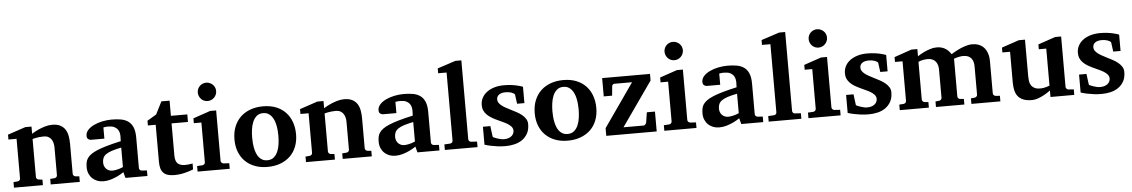

<svg xmlns="http://www.w3.org/2000/svg" viewBox="-36 -1173 9542 1618"><g transform="rotate(-5 4734.5 -364.0)"><path d="M342.8 0V-46.9L379.9 -49.8Q389.2 -50.8 395.5 -57.4Q401.9 -64 401.9 -73.2V-308.1Q401.9 -327.1 397.5 -345.2Q393.1 -363.3 383.3 -377.2Q373.5 -391.1 357.9 -399.7Q342.3 -408.2 319.8 -408.2Q299.3 -408.2 281.7 -406Q264.2 -403.8 251.5 -401.4Q236.3 -398.4 224.1 -395V-73.2Q224.1 -64 231 -57.4Q237.8 -50.8 247.1 -49.8L276.9 -46.9V0H32.2V-46.9L67.9 -49.8Q77.1 -50.8 83.5 -57.4Q89.8 -64 89.8 -73.2V-408.2H21V-449.2L171.9 -500H224.1V-439Q250 -456.1 279.3 -469.2Q304.2 -480.5 335.4 -490.2Q366.7 -500 398.9 -500Q441.9 -500 468.8 -485.1Q495.6 -470.2 510.3 -445.8Q524.9 -421.4 530 -390.1Q535.2 -358.9 535.2 -326.2V-73.2Q535.2 -64 542 -57.4Q548.8 -50.8 558.1 -49.8L588.9 -46.9V0Z M975.1 0 961.9 -49.8Q936 -32.2 907.7 -18.6Q882.8 -6.8 852.1 2.7Q821.3 12.2 788.1 12.2Q760.7 12.2 737.1 3.2Q713.4 -5.9 695.6 -22.7Q677.7 -39.6 667.5 -63.5Q657.2 -87.4 657.2 -117.2Q657.2 -139.6 660.9 -158.7Q664.6 -177.7 675.5 -194.1Q686.5 -210.4 707 -225.3Q727.5 -240.2 761.5 -254.4Q795.4 -268.6 844.7 -282.7Q894 -296.9 962.9 -312V-324.2Q962.9 -331.5 963.4 -337.4Q963.4 -344.2 963.9 -351.1Q964.4 -365.2 960.9 -381.6Q957.5 -397.9 947.3 -411.9Q937 -425.8 918.5 -434.8Q899.9 -443.8 870.1 -443.8Q859.9 -443.8 851.8 -443.4Q843.8 -442.9 838.4 -441.9Q832 -440.9 827.1 -439.9V-345.2H724.1Q711.4 -344.2 701.7 -347.7Q693.4 -350.6 686.3 -357.9Q679.2 -365.2 679.2 -380.9Q679.2 -408.7 699 -430.7Q718.8 -452.6 750.7 -468Q782.7 -483.4 822.5 -491.7Q862.3 -500 901.9 -500Q944.8 -500 980.5 -493.7Q1016.1 -487.3 1041.7 -469Q1067.4 -450.7 1081.3 -417.5Q1095.2 -384.3 1095.2 -330.1V-73.2Q1095.2 -64 1101.6 -57.4Q1107.9 -50.8 1117.2 -49.8L1161.1 -46.9V0ZM961.9 -257.8Q913.6 -248 882.1 -237.8Q850.6 -227.5 832 -214.4Q813.5 -201.2 806.2 -184.3Q798.8 -167.5 798.8 -145Q798.8 -129.4 804 -116Q809.1 -102.5 818.6 -92.5Q828.1 -82.5 841.3 -76.7Q854.5 -70.8 870.1 -70.8Q886.2 -70.8 902.6 -74.2Q918.9 -77.6 932.1 -81.5Q947.8 -86.4 961.9 -92.8Z M1549.3 -22Q1525.9 -12.2 1499.5 -4.9Q1477.1 2 1448.5 7.1Q1419.9 12.2 1389.2 12.2Q1356 12.2 1332.8 4.9Q1309.6 -2.4 1295.2 -17.8Q1280.8 -33.2 1274.4 -56.2Q1268.1 -79.1 1268.1 -110.8V-423.8H1202.1V-463.9L1279.3 -509.8L1333 -616.2H1402.3V-487.8H1541V-423.8H1402.3V-151.9Q1402.3 -104 1423.3 -84.5Q1444.3 -64.9 1484.4 -64.9Q1496.1 -64.9 1507.8 -65.9Q1519.5 -66.9 1528.8 -68.4Q1539.6 -69.8 1549.3 -71.8Z M1585.4 0V-46.9L1631.3 -49.8Q1640.1 -50.8 1646.7 -57.4Q1653.3 -64 1653.3 -73.2V-409.2H1589.4V-450.2L1735.4 -500H1786.1V-73.2Q1786.1 -64 1793.2 -57.4Q1800.3 -50.8 1809.1 -49.8L1857.4 -46.9V0ZM1800.3 -663.1Q1800.3 -647 1794.2 -632.8Q1788.1 -618.7 1777.3 -607.9Q1766.6 -597.2 1752.4 -591.1Q1738.3 -585 1722.2 -585Q1706.1 -585 1691.9 -591.1Q1677.7 -597.2 1667.5 -607.9Q1657.2 -618.7 1651.1 -632.8Q1645 -647 1645 -663.1Q1645 -679.2 1651.1 -693.4Q1657.2 -707.5 1667.5 -717.8Q1677.7 -728 1691.9 -734.1Q1706.1 -740.2 1722.2 -740.2Q1738.3 -740.2 1752.4 -734.1Q1766.6 -728 1777.3 -717.8Q1788.1 -707.5 1794.2 -693.4Q1800.3 -679.2 1800.3 -663.1Z M2290 -242.2Q2290 -263.2 2288.1 -286.4Q2286.1 -309.6 2281.5 -332Q2276.9 -354.5 2268.6 -374.5Q2260.3 -394.5 2247.8 -409.7Q2235.4 -424.8 2218.3 -433.8Q2201.2 -442.9 2178.2 -442.9Q2144.5 -442.9 2123 -424.3Q2101.6 -405.8 2089.6 -376.7Q2077.6 -347.7 2073 -313Q2068.4 -278.3 2068.4 -246.1Q2068.4 -224.6 2070.1 -201.2Q2071.8 -177.7 2076.4 -155.3Q2081.1 -132.8 2088.9 -112.8Q2096.7 -92.8 2109.1 -77.4Q2121.6 -62 2138.7 -53Q2155.8 -43.9 2179.2 -43.9Q2213.4 -43.9 2234.9 -62.3Q2256.3 -80.6 2268.6 -109.4Q2280.8 -138.2 2285.4 -173.3Q2290 -208.5 2290 -242.2ZM2439.5 -241.2Q2439.5 -185.1 2421.6 -138.4Q2403.8 -91.8 2369.6 -58.3Q2335.4 -24.9 2286.4 -6.3Q2237.3 12.2 2175.3 12.2Q2118.2 12.2 2071 -5.4Q2023.9 -22.9 1990 -55.7Q1956.1 -88.4 1937.3 -135.5Q1918.5 -182.6 1918.5 -242.2Q1918.5 -303.7 1938 -351.6Q1957.5 -399.4 1992.4 -432.4Q2027.3 -465.3 2075.7 -482.7Q2124 -500 2182.1 -500Q2244.1 -500 2292 -481Q2339.8 -461.9 2372.6 -427.5Q2405.3 -393.1 2422.4 -345.7Q2439.5 -298.3 2439.5 -241.2Z M2813 0V-46.9L2850.1 -49.8Q2859.4 -50.8 2865.7 -57.4Q2872.1 -64 2872.1 -73.2V-308.1Q2872.1 -327.1 2867.7 -345.2Q2863.3 -363.3 2853.5 -377.2Q2843.8 -391.1 2828.1 -399.7Q2812.5 -408.2 2790 -408.2Q2769.5 -408.2 2752 -406Q2734.4 -403.8 2721.7 -401.4Q2706.5 -398.4 2694.3 -395V-73.2Q2694.3 -64 2701.2 -57.4Q2708 -50.8 2717.3 -49.8L2747.1 -46.9V0H2502.4V-46.9L2538.1 -49.8Q2547.4 -50.8 2553.7 -57.4Q2560.1 -64 2560.1 -73.2V-408.2H2491.2V-449.2L2642.1 -500H2694.3V-439Q2720.2 -456.1 2749.5 -469.2Q2774.4 -480.5 2805.7 -490.2Q2836.9 -500 2869.1 -500Q2912.1 -500 2939 -485.1Q2965.8 -470.2 2980.5 -445.8Q2995.1 -421.4 3000.2 -390.1Q3005.4 -358.9 3005.4 -326.2V-73.2Q3005.4 -64 3012.2 -57.4Q3019 -50.8 3028.3 -49.8L3059.1 -46.9V0Z M3445.3 0 3432.1 -49.8Q3406.2 -32.2 3377.9 -18.6Q3353 -6.8 3322.3 2.7Q3291.5 12.2 3258.3 12.2Q3231 12.2 3207.3 3.2Q3183.6 -5.9 3165.8 -22.7Q3147.9 -39.6 3137.7 -63.5Q3127.4 -87.4 3127.4 -117.2Q3127.4 -139.6 3131.1 -158.7Q3134.8 -177.7 3145.8 -194.1Q3156.7 -210.4 3177.2 -225.3Q3197.8 -240.2 3231.7 -254.4Q3265.6 -268.6 3314.9 -282.7Q3364.3 -296.9 3433.1 -312V-324.2Q3433.1 -331.5 3433.6 -337.4Q3433.6 -344.2 3434.1 -351.1Q3434.6 -365.2 3431.2 -381.6Q3427.7 -397.9 3417.5 -411.9Q3407.2 -425.8 3388.7 -434.8Q3370.1 -443.8 3340.3 -443.8Q3330.1 -443.8 3322 -443.4Q3314 -442.9 3308.6 -441.9Q3302.2 -440.9 3297.4 -439.9V-345.2H3194.3Q3181.6 -344.2 3171.9 -347.7Q3163.6 -350.6 3156.5 -357.9Q3149.4 -365.2 3149.4 -380.9Q3149.4 -408.7 3169.2 -430.7Q3189 -452.6 3220.9 -468Q3252.9 -483.4 3292.7 -491.7Q3332.5 -500 3372.1 -500Q3415 -500 3450.7 -493.7Q3486.3 -487.3 3512 -469Q3537.6 -450.7 3551.5 -417.5Q3565.4 -384.3 3565.4 -330.1V-73.2Q3565.4 -64 3571.8 -57.4Q3578.1 -50.8 3587.4 -49.8L3631.3 -46.9V0ZM3432.1 -257.8Q3383.8 -248 3352.3 -237.8Q3320.8 -227.5 3302.2 -214.4Q3283.7 -201.2 3276.4 -184.3Q3269 -167.5 3269 -145Q3269 -129.4 3274.2 -116Q3279.3 -102.5 3288.8 -92.5Q3298.3 -82.5 3311.5 -76.7Q3324.7 -70.8 3340.3 -70.8Q3356.4 -70.8 3372.8 -74.2Q3389.2 -77.6 3402.3 -81.5Q3418 -86.4 3432.1 -92.8Z M3677.2 0V-46.9L3726.6 -49.8Q3736.3 -50.8 3742.4 -57.1Q3748.5 -63.5 3748.5 -73.2V-648.9H3677.2V-689.9L3830.6 -740.2H3881.3V-73.2Q3881.3 -63.5 3887.5 -57.1Q3893.6 -50.8 3903.3 -49.8L3953.6 -46.9V0Z M4379.4 -335H4317.4L4306.6 -415Q4296.9 -426.3 4276.4 -433.1Q4255.9 -439.9 4228.5 -439.9Q4193.4 -439.9 4173.3 -425.5Q4153.3 -411.1 4153.3 -384.8Q4153.3 -370.1 4161.6 -357.4Q4169.9 -344.7 4184.1 -333.5Q4198.2 -322.3 4216.3 -312.3Q4234.4 -302.2 4254.4 -292Q4279.3 -279.3 4304.7 -266.1Q4330.1 -252.9 4350.1 -236.8Q4370.1 -220.7 4382.8 -200.9Q4395.5 -181.2 4395.5 -155.8Q4395.5 -108.4 4377.4 -76.4Q4359.4 -44.4 4330.6 -24.7Q4301.8 -4.9 4265.1 3.7Q4228.5 12.2 4191.4 12.2Q4154.3 12.2 4122.3 8.1Q4090.3 3.9 4065.9 -1.5Q4037.6 -7.3 4013.7 -15.1V-167H4076.7Q4077.6 -156.7 4079.6 -141.1Q4081.5 -125.5 4083.5 -110.8Q4085.4 -93.8 4088.4 -75.2Q4089.4 -72.8 4099.6 -68.1Q4109.9 -63.5 4124 -58.6Q4138.2 -53.7 4153.8 -50.3Q4169.4 -46.9 4181.6 -46.9Q4207 -46.9 4223.6 -53.7Q4240.2 -60.5 4250 -70.3Q4259.8 -80.1 4263.7 -91.1Q4267.6 -102.1 4267.6 -110.8Q4267.6 -131.3 4254.6 -146.2Q4241.7 -161.1 4221.2 -173.3Q4200.7 -185.5 4175 -196.5Q4149.4 -207.5 4124.5 -220.2Q4103.5 -230.5 4084.5 -242.7Q4065.4 -254.9 4051 -270Q4036.6 -285.2 4028.1 -304.2Q4019.5 -323.2 4019.5 -348.1Q4019.5 -382.8 4034.4 -410.9Q4049.3 -439 4076.2 -458.7Q4103 -478.5 4139.6 -489.3Q4176.3 -500 4220.2 -500Q4257.3 -500 4286.9 -495.8Q4316.4 -491.7 4336.9 -486.3Q4360.8 -480.5 4379.4 -473.1Z M4830.1 -242.2Q4830.1 -263.2 4828.1 -286.4Q4826.2 -309.6 4821.5 -332Q4816.9 -354.5 4808.6 -374.5Q4800.3 -394.5 4787.8 -409.7Q4775.4 -424.8 4758.3 -433.8Q4741.2 -442.9 4718.3 -442.9Q4684.6 -442.9 4663.1 -424.3Q4641.6 -405.8 4629.6 -376.7Q4617.7 -347.7 4613 -313Q4608.4 -278.3 4608.4 -246.1Q4608.4 -224.6 4610.1 -201.2Q4611.8 -177.7 4616.5 -155.3Q4621.1 -132.8 4628.9 -112.8Q4636.7 -92.8 4649.2 -77.4Q4661.6 -62 4678.7 -53Q4695.8 -43.9 4719.2 -43.9Q4753.4 -43.9 4774.9 -62.3Q4796.4 -80.6 4808.6 -109.4Q4820.8 -138.2 4825.4 -173.3Q4830.1 -208.5 4830.1 -242.2ZM4979.5 -241.2Q4979.5 -185.1 4961.7 -138.4Q4943.8 -91.8 4909.7 -58.3Q4875.5 -24.9 4826.4 -6.3Q4777.3 12.2 4715.3 12.2Q4658.2 12.2 4611.1 -5.4Q4564 -22.9 4530 -55.7Q4496.1 -88.4 4477.3 -135.5Q4458.5 -182.6 4458.5 -242.2Q4458.5 -303.7 4478 -351.6Q4497.6 -399.4 4532.5 -432.4Q4567.4 -465.3 4615.7 -482.7Q4664.1 -500 4722.2 -500Q4784.2 -500 4832 -481Q4879.9 -461.9 4912.6 -427.5Q4945.3 -393.1 4962.4 -345.7Q4979.5 -298.3 4979.5 -241.2Z M5042.5 0V-64.9L5298.3 -431.2H5147.5Q5139.6 -431.2 5134 -424.1Q5128.4 -417 5128.4 -410.2L5121.1 -333H5050.3V-487.8H5455.1V-432.1L5193.4 -59.1H5365.2Q5368.7 -59.1 5372.1 -61.5Q5375.5 -64 5378.7 -67.4Q5381.8 -70.8 5384 -75Q5386.2 -79.1 5387.2 -83L5400.4 -168H5469.2V0Z M5533.7 0V-46.9L5579.6 -49.8Q5588.4 -50.8 5595 -57.4Q5601.6 -64 5601.6 -73.2V-409.2H5537.6V-450.2L5683.6 -500H5734.4V-73.2Q5734.4 -64 5741.5 -57.4Q5748.5 -50.8 5757.3 -49.8L5805.7 -46.9V0ZM5748.5 -663.1Q5748.5 -647 5742.4 -632.8Q5736.3 -618.7 5725.6 -607.9Q5714.8 -597.2 5700.7 -591.1Q5686.5 -585 5670.4 -585Q5654.3 -585 5640.1 -591.1Q5626 -597.2 5615.7 -607.9Q5605.5 -618.7 5599.4 -632.8Q5593.3 -647 5593.3 -663.1Q5593.3 -679.2 5599.4 -693.4Q5605.5 -707.5 5615.7 -717.8Q5626 -728 5640.1 -734.1Q5654.3 -740.2 5670.4 -740.2Q5686.5 -740.2 5700.7 -734.1Q5714.8 -728 5725.6 -717.8Q5736.3 -707.5 5742.4 -693.4Q5748.5 -679.2 5748.5 -663.1Z M6184.6 0 6171.4 -49.8Q6145.5 -32.2 6117.2 -18.6Q6092.3 -6.8 6061.5 2.7Q6030.8 12.2 5997.6 12.2Q5970.2 12.2 5946.5 3.2Q5922.9 -5.9 5905 -22.7Q5887.2 -39.6 5877 -63.5Q5866.7 -87.4 5866.7 -117.2Q5866.7 -139.6 5870.4 -158.7Q5874 -177.7 5885 -194.1Q5896 -210.4 5916.5 -225.3Q5937 -240.2 5970.9 -254.4Q6004.9 -268.6 6054.2 -282.7Q6103.5 -296.9 6172.4 -312V-324.2Q6172.4 -331.5 6172.9 -337.4Q6172.9 -344.2 6173.3 -351.1Q6173.8 -365.2 6170.4 -381.6Q6167 -397.9 6156.7 -411.9Q6146.5 -425.8 6127.9 -434.8Q6109.4 -443.8 6079.6 -443.8Q6069.3 -443.8 6061.3 -443.4Q6053.2 -442.9 6047.9 -441.9Q6041.5 -440.9 6036.6 -439.9V-345.2H5933.6Q5920.9 -344.2 5911.1 -347.7Q5902.8 -350.6 5895.8 -357.9Q5888.7 -365.2 5888.7 -380.9Q5888.7 -408.7 5908.4 -430.7Q5928.2 -452.6 5960.2 -468Q5992.2 -483.4 6032 -491.7Q6071.8 -500 6111.3 -500Q6154.3 -500 6189.9 -493.7Q6225.6 -487.3 6251.2 -469Q6276.9 -450.7 6290.8 -417.5Q6304.7 -384.3 6304.7 -330.1V-73.2Q6304.7 -64 6311 -57.4Q6317.4 -50.8 6326.7 -49.8L6370.6 -46.9V0ZM6171.4 -257.8Q6123 -248 6091.6 -237.8Q6060.1 -227.5 6041.5 -214.4Q6022.9 -201.2 6015.6 -184.3Q6008.3 -167.5 6008.3 -145Q6008.3 -129.4 6013.4 -116Q6018.6 -102.5 6028.1 -92.5Q6037.6 -82.5 6050.8 -76.7Q6064 -70.8 6079.6 -70.8Q6095.7 -70.8 6112.1 -74.2Q6128.4 -77.6 6141.6 -81.5Q6157.2 -86.4 6171.4 -92.8Z M6416.5 0V-46.9L6465.8 -49.8Q6475.6 -50.8 6481.7 -57.1Q6487.8 -63.5 6487.8 -73.2V-648.9H6416.5V-689.9L6569.8 -740.2H6620.6V-73.2Q6620.6 -63.5 6626.7 -57.1Q6632.8 -50.8 6642.6 -49.8L6692.9 -46.9V0Z M6752.9 0V-46.9L6798.8 -49.8Q6807.6 -50.8 6814.2 -57.4Q6820.8 -64 6820.8 -73.2V-409.2H6756.8V-450.2L6902.8 -500H6953.6V-73.2Q6953.6 -64 6960.7 -57.4Q6967.8 -50.8 6976.6 -49.8L7024.9 -46.9V0ZM6967.8 -663.1Q6967.8 -647 6961.7 -632.8Q6955.6 -618.7 6944.8 -607.9Q6934.1 -597.2 6919.9 -591.1Q6905.8 -585 6889.6 -585Q6873.5 -585 6859.4 -591.1Q6845.2 -597.2 6835 -607.9Q6824.7 -618.7 6818.6 -632.8Q6812.5 -647 6812.5 -663.1Q6812.5 -679.2 6818.6 -693.4Q6824.7 -707.5 6835 -717.8Q6845.2 -728 6859.4 -734.1Q6873.5 -740.2 6889.6 -740.2Q6905.8 -740.2 6919.9 -734.1Q6934.1 -728 6944.8 -717.8Q6955.6 -707.5 6961.7 -693.4Q6967.8 -679.2 6967.8 -663.1Z M7451.7 -335H7389.6L7378.9 -415Q7369.1 -426.3 7348.6 -433.1Q7328.1 -439.9 7300.8 -439.9Q7265.6 -439.9 7245.6 -425.5Q7225.6 -411.1 7225.6 -384.8Q7225.6 -370.1 7233.9 -357.4Q7242.2 -344.7 7256.3 -333.5Q7270.5 -322.3 7288.6 -312.3Q7306.6 -302.2 7326.7 -292Q7351.6 -279.3 7377 -266.1Q7402.3 -252.9 7422.4 -236.8Q7442.4 -220.7 7455.1 -200.9Q7467.8 -181.2 7467.8 -155.8Q7467.8 -108.4 7449.7 -76.4Q7431.6 -44.4 7402.8 -24.7Q7374 -4.9 7337.4 3.7Q7300.8 12.2 7263.7 12.2Q7226.6 12.2 7194.6 8.1Q7162.6 3.9 7138.2 -1.5Q7109.9 -7.3 7085.9 -15.1V-167H7148.9Q7149.9 -156.7 7151.9 -141.1Q7153.8 -125.5 7155.8 -110.8Q7157.7 -93.8 7160.6 -75.2Q7161.6 -72.8 7171.9 -68.1Q7182.1 -63.5 7196.3 -58.6Q7210.4 -53.7 7226.1 -50.3Q7241.7 -46.9 7253.9 -46.9Q7279.3 -46.9 7295.9 -53.7Q7312.5 -60.5 7322.3 -70.3Q7332 -80.1 7335.9 -91.1Q7339.8 -102.1 7339.8 -110.8Q7339.8 -131.3 7326.9 -146.2Q7314 -161.1 7293.5 -173.3Q7272.9 -185.5 7247.3 -196.5Q7221.7 -207.5 7196.8 -220.2Q7175.8 -230.5 7156.7 -242.7Q7137.7 -254.9 7123.3 -270Q7108.9 -285.2 7100.3 -304.2Q7091.8 -323.2 7091.8 -348.1Q7091.8 -382.8 7106.7 -410.9Q7121.6 -439 7148.4 -458.7Q7175.3 -478.5 7211.9 -489.3Q7248.5 -500 7292.5 -500Q7329.6 -500 7359.1 -495.8Q7388.7 -491.7 7409.2 -486.3Q7433.1 -480.5 7451.7 -473.1Z M8131.3 0V-46.9L8162.6 -49.8Q8171.4 -50.8 8178.5 -57.4Q8185.5 -64 8185.5 -73.2V-314Q8185.5 -332 8181.2 -349.1Q8176.8 -366.2 8166.7 -379.4Q8156.7 -392.6 8140.1 -400.4Q8123.5 -408.2 8098.6 -408.2Q8082.5 -408.2 8068.1 -405.5Q8053.7 -402.8 8042.5 -399.9Q8029.8 -396.5 8018.6 -392.1V-73.2Q8018.6 -64 8024.9 -57.4Q8031.2 -50.8 8040.5 -49.8L8071.8 -46.9V0H7831.5V-46.9L7862.3 -49.8Q7871.6 -50.8 7878.2 -57.4Q7884.8 -64 7884.8 -73.2V-314Q7884.8 -332 7879.9 -349.1Q7875 -366.2 7864.7 -379.4Q7854.5 -392.6 7838.1 -400.4Q7821.8 -408.2 7798.3 -408.2Q7777.8 -408.2 7762.5 -405.5Q7747.1 -402.8 7737.3 -399.9Q7725.6 -396.5 7717.8 -392.1V-73.2Q7717.8 -64 7724.6 -57.4Q7731.4 -50.8 7740.7 -49.8L7771.5 -46.9V0H7525.4V-46.9L7562.5 -49.8Q7571.8 -50.8 7578.1 -57.4Q7584.5 -64 7584.5 -73.2V-408.2H7520.5V-449.2L7667.5 -500H7717.8V-439Q7743.2 -456.1 7770.5 -469.2Q7793.9 -480.5 7823 -490.2Q7852.1 -500 7881.3 -500Q7909.7 -500 7929.7 -492.4Q7949.7 -484.9 7963.6 -474.4Q7977.5 -463.9 7986.6 -452.1Q7995.6 -440.4 8002.4 -432.1Q8031.7 -450.7 8062 -465.8Q8075.2 -472.2 8089.8 -478.3Q8104.5 -484.4 8119.9 -489.3Q8135.3 -494.1 8150.6 -497.1Q8166 -500 8180.7 -500Q8210.9 -500 8232.9 -491.9Q8254.9 -483.9 8270.3 -470.7Q8285.6 -457.5 8294.9 -441.2Q8304.2 -424.8 8309.6 -407.7Q8314.9 -390.6 8316.7 -374.8Q8318.4 -358.9 8318.4 -347.2V-73.2Q8318.4 -64 8325 -57.4Q8331.5 -50.8 8340.3 -49.8L8376.5 -46.9V0Z M8800.3 0V-55.2Q8775.4 -36.1 8748.5 -21.5Q8725.6 -8.8 8697.8 1.7Q8669.9 12.2 8642.1 12.2Q8599.6 12.2 8571 1Q8542.5 -10.3 8525.4 -31.2Q8508.3 -52.2 8501.2 -82.5Q8494.1 -112.8 8494.1 -150.9V-409.2H8429.2V-450.2L8576.2 -500H8628.4V-189.9Q8628.4 -171.4 8630.9 -151.9Q8633.3 -132.3 8642.6 -116.2Q8651.9 -100.1 8670.2 -89.6Q8688.5 -79.1 8720.2 -79.1Q8735.8 -79.1 8750.2 -81.5Q8764.6 -84 8775.9 -87.4Q8788.6 -91.3 8800.3 -96.2V-409.2H8737.3V-450.2L8883.3 -500H8934.1V-73.2Q8934.1 -64 8941.2 -57.4Q8948.2 -50.8 8957.5 -49.8L9001.5 -46.9V0Z M9422.4 -335H9360.4L9349.6 -415Q9339.8 -426.3 9319.3 -433.1Q9298.8 -439.9 9271.5 -439.9Q9236.3 -439.9 9216.3 -425.5Q9196.3 -411.1 9196.3 -384.8Q9196.3 -370.1 9204.6 -357.4Q9212.9 -344.7 9227.1 -333.5Q9241.2 -322.3 9259.3 -312.3Q9277.3 -302.2 9297.4 -292Q9322.3 -279.3 9347.7 -266.1Q9373 -252.9 9393.1 -236.8Q9413.1 -220.7 9425.8 -200.9Q9438.5 -181.2 9438.5 -155.8Q9438.5 -108.4 9420.4 -76.4Q9402.3 -44.4 9373.5 -24.7Q9344.7 -4.9 9308.1 3.7Q9271.5 12.2 9234.4 12.2Q9197.3 12.2 9165.3 8.1Q9133.3 3.9 9108.9 -1.5Q9080.6 -7.3 9056.6 -15.1V-167H9119.6Q9120.6 -156.7 9122.6 -141.1Q9124.5 -125.5 9126.5 -110.8Q9128.4 -93.8 9131.3 -75.2Q9132.3 -72.8 9142.6 -68.1Q9152.8 -63.5 9167 -58.6Q9181.2 -53.7 9196.8 -50.3Q9212.4 -46.9 9224.6 -46.9Q9250 -46.9 9266.6 -53.7Q9283.2 -60.5 9293 -70.3Q9302.7 -80.1 9306.6 -91.1Q9310.5 -102.1 9310.5 -110.8Q9310.5 -131.3 9297.6 -146.2Q9284.7 -161.1 9264.2 -173.3Q9243.7 -185.5 9218 -196.5Q9192.4 -207.5 9167.5 -220.2Q9146.5 -230.5 9127.4 -242.7Q9108.4 -254.9 9094 -270Q9079.6 -285.2 9071 -304.2Q9062.5 -323.2 9062.5 -348.1Q9062.5 -382.8 9077.4 -410.9Q9092.3 -439 9119.1 -458.7Q9146 -478.5 9182.6 -489.3Q9219.2 -500 9263.2 -500Q9300.3 -500 9329.8 -495.8Q9359.4 -491.7 9379.9 -486.3Q9403.8 -480.5 9422.4 -473.1Z"/></g></svg>

Font: Charis SIL Cyr
Style: Bold
Weight: 700
Foundry: SIL International
Version: Version 5.000